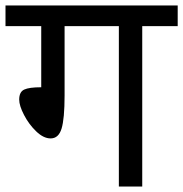

<svg xmlns="http://www.w3.org/2000/svg" viewBox="-40 -678 666 698"><path d="M477.1 -583V0H392.1V-583H194.8V-331.1Q194.8 -246.1 183.8 -210.4Q172.9 -174.8 144 -174.8Q118.2 -174.8 91.6 -200.4Q64.9 -226.1 47.4 -260Q29.8 -293.9 29.8 -315.9Q29.8 -343.8 47.9 -352.3Q65.9 -360.8 109.9 -360.8V-583H-20V-658.2H606V-583Z"/></svg>

Font: Sarala
Style: Regular
Weight: 400
Designer: Andres Torresi
Foundry: Huerta Tipografica
Version: Version 1.004;PS 001.003;hotconv 1.0.70;makeotf.lib2.5.58329